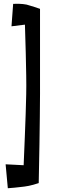

<svg xmlns="http://www.w3.org/2000/svg" viewBox="-20 -874 322 1019"><path d="M49.8 -853.5Q65.4 -854.5 78.6 -854Q91.8 -853.5 101.6 -852.5Q112.3 -851.6 121.1 -849.6Q129.9 -847.7 140.6 -843.8Q150.4 -840.8 163.1 -836.9Q175.8 -833 192.4 -827.1V-372.1Q192.4 -323.2 191.4 -254.9Q190.4 -139.6 185.5 97.7Q170.9 102.5 157.2 106.4Q143.6 110.4 132.8 112.3Q120.1 115.2 109.4 116.2Q97.7 117.2 84 119.1Q72.3 121.1 56.6 122.1Q41 123 21.5 125L9.8 -2L105.5 2.9Q109.4 -80.1 111.8 -148.9Q114.3 -217.8 116.2 -267.6Q118.2 -326.2 119.1 -372.1Q120.1 -418 119.1 -475.6Q118.2 -525.4 116.7 -592.8Q115.2 -660.2 112.3 -743.2L41 -734.4Z"/></svg>

Font: Lakki Reddy
Style: Regular
Weight: 400
Designer: Appaji Ambarisha Darbha
Version: Version 1.0.4; ttfautohint (v1.2.42-39fb)